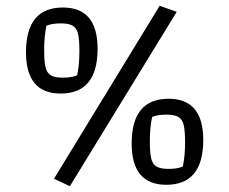

<svg xmlns="http://www.w3.org/2000/svg" viewBox="-20 -632 794 665"><path d="M167 -13 533 -612 592 -591 222 13ZM70 -451Q70 -606 198 -606Q318 -606 318 -463Q318 -308 190 -308Q70 -308 70 -451ZM247 -371Q255 -406 255 -454Q255 -494 250.5 -514Q246 -534 232.5 -542.5Q219 -551 191 -551Q160 -551 141 -543Q133 -508 133 -460Q133 -420 137.5 -400Q142 -380 155.5 -371.5Q169 -363 197 -363Q228 -363 247 -371ZM436 -135Q436 -290 564 -290Q684 -290 684 -147Q684 8 556 8Q436 8 436 -135ZM613 -55Q621 -90 621 -138Q621 -178 616.5 -198Q612 -218 598.5 -226.5Q585 -235 557 -235Q526 -235 507 -227Q499 -192 499 -144Q499 -104 503.5 -84Q508 -64 521.5 -55.5Q535 -47 563 -47Q594 -47 613 -55Z"/></svg>

Font: Athiti Medium
Style: Regular
Weight: 500
Designer: CadsonDemak Team
Foundry: CadsonDemak
Version: Version 1.033